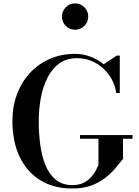

<svg xmlns="http://www.w3.org/2000/svg" viewBox="-20 -1068 797 1098"><path d="M437.5 -295.5H738V-274.5H683.5V-159Q664 -134.5 639.2 -105.2Q614.5 -76 580.5 -49.8Q546.5 -23.5 500.8 -6.8Q455 10 394 10Q285.5 10 208.5 -38.5Q131.5 -87 91.2 -173.8Q51 -260.5 51 -375Q51 -460.5 78 -531.2Q105 -602 153.5 -653.2Q202 -704.5 267.2 -732.2Q332.5 -760 408.5 -760Q454 -760 496.5 -744.2Q539 -728.5 573 -700.5L647.5 -750H665V-536H645Q639 -577.5 619.5 -613.5Q600 -649.5 570 -677Q540 -704.5 501.8 -720Q463.5 -735.5 420.5 -735.5Q361.5 -735.5 319.5 -705.2Q277.5 -675 251.5 -623.5Q225.5 -572 213.5 -507.5Q201.5 -443 201.5 -375Q201.5 -307 210 -241.8Q218.5 -176.5 239.8 -124Q261 -71.5 298.5 -40.5Q336 -9.5 394 -9.5Q431.5 -9.5 457.5 -22.5Q483.5 -35.5 500.8 -54.5Q518 -73.5 528 -93Q538 -112.5 543 -125V-274.5H437.5ZM409.5 -898Q378 -898 356.2 -919.8Q334.5 -941.5 334.5 -973.5Q334.5 -1004.5 356.2 -1026.5Q378 -1048.5 409.5 -1048.5Q440.5 -1048.5 462.5 -1026.5Q484.5 -1004.5 484.5 -973.5Q484.5 -941.5 462.5 -919.8Q440.5 -898 409.5 -898Z"/></svg>

Font: Bodoni Moda 11pt SemiBold
Style: Regular
Weight: 600
Designer: Owen Earl
Foundry: indestructible type
Version: Version 2.004